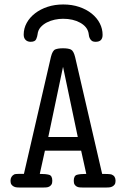

<svg xmlns="http://www.w3.org/2000/svg" viewBox="-20 -839 565 859"><path d="M86 -684Q86 -712 99.5 -736.5Q113 -761 137 -779.5Q161 -798 193 -808.5Q225 -819 263 -819Q302 -819 334.5 -808Q367 -797 390.5 -778Q414 -759 426.5 -734.5Q439 -710 439 -683Q439 -652 408 -652Q396 -652 390 -657Q384 -662 381 -669Q378 -676 377.5 -682.5Q377 -689 376 -692Q370 -720 338.5 -737.5Q307 -755 262 -755Q244 -755 225 -751Q206 -747 189.5 -738.5Q173 -730 161.5 -717Q150 -704 148 -685Q147 -676 142 -664Q137 -652 117 -652Q103 -652 94.5 -660.5Q86 -669 86 -684ZM27 -30Q27 -50 44 -59Q49 -61 62.5 -61Q76 -61 87 -61L208 -585Q215 -613 227.5 -618Q240 -623 262 -623Q285 -623 297 -617.5Q309 -612 316 -584L437 -61Q448 -61 461.5 -60.5Q475 -60 480 -58Q497 -51 497 -30Q497 -19 492.5 -13Q488 -7 481.5 -4Q475 -1 467.5 -0.5Q460 0 454 0H352Q345 0 337.5 -0.5Q330 -1 324 -4Q318 -7 314 -13Q310 -19 310 -30Q310 -53 324.5 -57Q339 -61 366 -61L343 -165H181L158 -61Q185 -61 199.5 -57Q214 -53 214 -30Q214 -19 210 -13Q206 -7 200 -4Q194 -1 186.5 -0.5Q179 0 172 0H70Q64 0 56.5 -0.5Q49 -1 42.5 -4Q36 -7 31.5 -13Q27 -19 27 -30ZM328 -226 262 -540 196 -226Z"/></svg>

Font: CMU Typewriter Custom
Style: Regular
Weight: 500
Monospace: yes
Version: Version 0.7.0